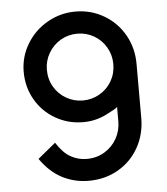

<svg xmlns="http://www.w3.org/2000/svg" viewBox="-51 -721 690 794"><g transform="rotate(-5 294.0 -324.0)"><path d="M285.6 27.3Q227.1 27.3 176.3 1.2Q125.5 -24.9 86.4 -81.1L160.2 -141.6Q188 -98.1 219 -80.8Q250 -63.5 285.6 -63.5Q326.2 -63.5 358.9 -83Q391.6 -102.5 410.2 -135.5Q428.7 -168.5 428.7 -207V-266.6Q423.3 -259.8 378.9 -238Q334.5 -216.3 284.7 -216.3Q221.2 -216.3 168.7 -246.8Q116.2 -277.3 86.4 -329.6Q56.6 -381.8 56.6 -444.8Q56.6 -506.8 88.4 -559.8Q120.1 -612.8 174.3 -643.8Q228.5 -674.8 291 -674.8Q355.5 -674.8 409.2 -643.3Q462.9 -611.8 493.7 -557.4Q524.4 -502.9 524.4 -437.5V-212.9Q524.4 -145.5 493.7 -90.6Q462.9 -35.6 408.4 -4.2Q354 27.3 285.6 27.3ZM290.5 -305.7Q328.1 -305.7 359.9 -324Q391.6 -342.3 410.2 -374Q428.7 -405.8 428.7 -444.8Q428.7 -482.4 410.2 -514.4Q391.6 -546.4 360.1 -564.7Q328.6 -583 291 -583Q253.4 -583 221.9 -564.7Q190.4 -546.4 171.6 -514.4Q152.8 -482.4 152.8 -444.8Q152.8 -405.8 171.4 -374Q189.9 -342.3 221.7 -324Q253.4 -305.7 290.5 -305.7Z"/></g></svg>

Font: Potro Sans Bangla
Style: Bold
Weight: 700
Designer: Jayed Ahsan Saad
Foundry: Codepotro
Version: Potro Sans Bangla;Version 0.996;CodepotroFonts;